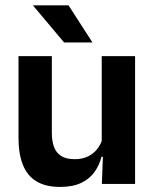

<svg xmlns="http://www.w3.org/2000/svg" viewBox="-20 -706 594 737"><path d="M179 -490.5V-195.5Q179 -165 187.2 -142.2Q195.5 -119.5 214.8 -107.2Q234 -95 266.5 -95Q296 -95 317.5 -105.5Q339 -116 353 -133.8Q367 -151.5 373.5 -173.5L393.5 -104H369.5Q361.5 -72 342.8 -45.8Q324 -19.5 291.8 -4Q259.5 11.5 211 11.5Q155 11.5 119.8 -10Q84.5 -31.5 67.8 -73.5Q51 -115.5 51 -177V-490.5ZM498.5 -490.5V0H371L375.5 -119L370.5 -129.5V-490.5ZM243 -685.5 334 -544.5V-543H226L107.5 -684V-685.5Z"/></svg>

Font: Anek Latin Medium SemiBold
Style: Regular
Weight: 600
Version: Version 1.003